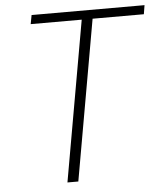

<svg xmlns="http://www.w3.org/2000/svg" viewBox="-51 -745 678 791"><g transform="rotate(-5 288.0 -350.0)"><path d="M196 0 313 -663H102L109 -700H576L570 -663H358L241 0Z"/></g></svg>

Font: DM Sans 18pt ExtraLight
Style: Italic
Weight: 250
Italic angle: -10°
Designer: Colophon Foundry, Jonny Pinhorn
Foundry: Colophon Foundry
Version: Version 4.004;gftools[0.9.30]